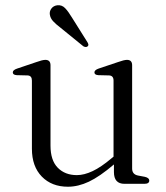

<svg xmlns="http://www.w3.org/2000/svg" viewBox="-20 -697 628 728"><path d="M101 -133V-391.5Q101 -410 85 -411L43.5 -412Q28.5 -413 28.5 -422.5Q28.5 -431.5 45 -437L117.5 -461.5Q141 -470 152 -470Q171.5 -470 171.5 -449.5V-145Q171.5 -89 199 -61Q226.5 -33 271.5 -33Q299 -33 331.2 -48.2Q363.5 -63.5 402.5 -96.5L410.5 -103V-391.5Q410.5 -410 394 -411L353 -412Q338 -413 338 -422.5Q338 -431.5 354 -437L427 -461.5Q450.5 -470 461.5 -470Q481 -470 481 -449.5V-58Q481 -36 503 -31.5L529.5 -26.5Q546 -22.5 546 -12.5Q546 0 527.5 0H452Q412 0 412 -44.5V-73.5Q358 -27.5 317.2 -8.2Q276.5 11 237.5 11Q176 11 138.5 -27.5Q101 -66 101 -133ZM252.5 -631 311.5 -537Q314 -533 315 -528.8Q316 -524.5 312.5 -521.5Q306.5 -516 296 -521.5L207.5 -593.5Q191.5 -605.5 181.2 -616.8Q171 -628 169 -641.5Q167 -654 174.8 -664.5Q182.5 -675 197 -677Q214.5 -679 226.8 -666.2Q239 -653.5 252.5 -631Z"/></svg>

Font: Fraunces 9pt Light
Style: Regular
Weight: 300
Version: Version 1.000;[0bf87f6ff]